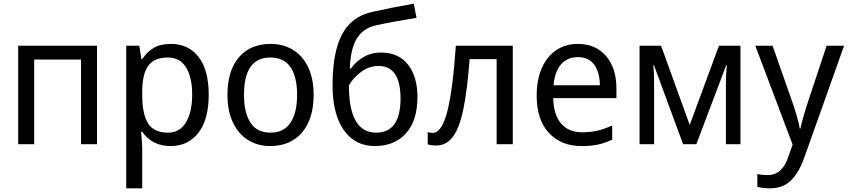

<svg xmlns="http://www.w3.org/2000/svg" viewBox="-20 -785 4614 1045"><path d="M508 0H421V-461H166V0H79V-536H508Z M1116 -269Q1116 -135 1060 -62.5Q1004 10 909 10Q808 10 754 -68H748Q754 1 754 20V240H667V-536H738L750 -463H754Q779 -502 816 -524Q853 -546 910 -546Q1006 -546 1061 -475Q1116 -404 1116 -269ZM754 -286V-269Q754 -165 785.5 -114Q817 -63 895 -63Q959 -63 992.5 -119.5Q1026 -176 1026 -270Q1026 -365 992.5 -418.5Q959 -472 893 -472Q819 -472 786.5 -426.5Q754 -381 754 -286Z M1450 10Q1383 10 1330 -23Q1277 -56 1247.5 -119Q1218 -182 1218 -269Q1218 -401 1280.5 -473.5Q1343 -546 1453 -546Q1522 -546 1575 -513.5Q1628 -481 1657.5 -418.5Q1687 -356 1687 -269Q1687 -137 1623.5 -63.5Q1560 10 1450 10ZM1452 -63Q1525 -63 1561 -117Q1597 -171 1597 -269Q1597 -367 1561 -419.5Q1525 -472 1451 -472Q1308 -472 1308 -269Q1308 -171 1343.5 -117Q1379 -63 1452 -63Z M2005 -720Q2107 -743 2232 -765L2247 -688Q2100 -664 2022 -646Q1957 -631 1922.5 -576Q1888 -521 1884 -412H1890Q1914 -447 1956 -473Q1998 -499 2054 -499Q2149 -499 2200.5 -433.5Q2252 -368 2252 -258Q2252 -127 2189 -58.5Q2126 10 2020 10Q1913 10 1851.5 -76.5Q1790 -163 1790 -322Q1790 -500 1841.5 -597.5Q1893 -695 2005 -720ZM2160 -249Q2160 -426 2040 -426Q1986 -426 1942 -391Q1898 -356 1879 -320Q1879 -63 2027 -63Q2160 -63 2160 -249Z M2683 0V-463H2536Q2523 -291 2501.5 -189Q2480 -87 2444.5 -40Q2409 7 2354 7Q2323 7 2308 0V-66Q2319 -62 2335 -62Q2384 -62 2414 -176.5Q2444 -291 2461 -536H2771V0Z M3335 -304V-251H2991Q2993 -160 3034 -112.5Q3075 -65 3149 -65Q3195 -65 3232.5 -74Q3270 -83 3312 -102V-25Q3272 -6 3234 2Q3196 10 3145 10Q3034 10 2967.5 -61.5Q2901 -133 2901 -264Q2901 -351 2929 -414.5Q2957 -478 3007.5 -512Q3058 -546 3125 -546Q3222 -546 3278.5 -480Q3335 -414 3335 -304ZM2993 -321H3245Q3244 -392 3214 -433Q3184 -474 3125 -474Q3067 -474 3033 -434Q2999 -394 2993 -321Z M4010 0H3931V-342Q3931 -381 3936 -431H3933L3770 0H3698L3539 -431H3536Q3540 -391 3540 -339V0H3461V-536H3578L3734 -105L3893 -536H4010Z M4185 -536 4292 -231Q4324 -139 4333 -85H4336Q4353 -157 4378 -232L4479 -536H4574L4357 74Q4328 155 4284.5 197.5Q4241 240 4171 240Q4134 240 4102 232V162Q4128 168 4158 168Q4236 168 4269 73L4294 2L4091 -536Z"/></svg>

Font: Noto Sans Display
Style: Regular
Weight: 400
Designer: Monotype Design team
Foundry: Monotype Imaging Inc.
Version: Version 1.000